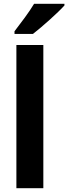

<svg xmlns="http://www.w3.org/2000/svg" viewBox="-20 -999 362 1019"><path d="M322 -970V-979H161C135 -935 90 -876 57 -833V-819H155C204 -857 288 -932 322 -970ZM210 0V-760H67V0Z"/></svg>

Font: Noto Sans Lao Looped SemiCondensed
Style: Bold
Weight: 700
Width: 4
Designer: Mark Frömberg, Ben Mitchell
Foundry: The Fontpad Ltd
Version: Version 1.002